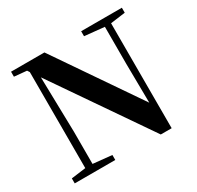

<svg xmlns="http://www.w3.org/2000/svg" viewBox="-159 -922 1133 1107"><g transform="rotate(-30 407.5 -368.5)"><path d="M608.9 3.9 174.8 -627 183.1 -261.2V-45.9L308.1 -33.2V0H38.1V-33.2L134.8 -45.9V-685.1L125 -700.2L42 -708V-741.2H264.2L643.1 -188L640.1 -450.2V-694.8L508.8 -708V-741.2H779.8V-708L681.2 -694.8V3.9Z"/></g></svg>

Font: Source Han Serif TW
Style: Bold
Weight: 700
Designer: Ryoko NISHIZUKA Ë•øÂ°öÊ∂ºÂ≠ê (kana & ideographs); Frank Grie√ühammer (Latin, Greek & Cyrillic); Wenlong ZHANG Âº†ÊñáÈæô 
Foundry: Adobe
Version: Version 2.003;hotconv 1.1.1;makeotfexe 2.6.0